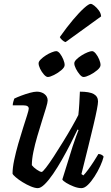

<svg xmlns="http://www.w3.org/2000/svg" viewBox="-20 -975 574 995"><path d="M176 0Q161 0 139.5 -9Q118 -18 97 -31Q76 -44 61.5 -56.5Q47 -69 45 -75Q45 -105 53.5 -145.5Q62 -186 74.5 -229.5Q87 -273 99.5 -312Q112 -351 120.5 -378Q129 -405 129 -412Q129 -429 102 -429H46Q46 -438 49 -448Q52 -458 54 -464Q68 -471 90.5 -479.5Q113 -488 135 -494Q157 -500 171 -500Q194 -500 210.5 -487.5Q227 -475 227 -454Q227 -444 218.5 -416Q210 -388 198 -350Q186 -312 173.5 -269.5Q161 -227 153 -188Q145 -149 145 -119Q154 -107 171 -95.5Q188 -84 196 -84Q201 -84 218.5 -106.5Q236 -129 259 -164.5Q282 -200 307 -240.5Q332 -281 353 -318Q374 -355 386 -379Q389 -404 391 -439Q393 -474 394 -500Q444 -500 466 -487.5Q488 -475 488 -449Q488 -426 464.5 -327Q441 -228 402 -73L412 -66Q422 -76 436.5 -95.5Q451 -115 465.5 -137.5Q480 -160 490 -177Q499 -177 507 -172.5Q515 -168 517 -163Q512 -142 499.5 -114.5Q487 -87 470 -60.5Q453 -34 435.5 -17Q418 0 402 0Q384 0 362 -8.5Q340 -17 323 -27.5Q306 -38 303 -45L357 -218Q366 -245 374.5 -268.5Q383 -292 387 -301L382 -304Q366 -270 345 -229Q324 -188 301 -147.5Q278 -107 255 -73.5Q232 -40 211.5 -20Q191 0 176 0ZM413 -576Q404 -576 393 -589Q382 -602 373.5 -618.5Q365 -635 365 -647Q365 -656 376 -667Q387 -678 403 -688Q419 -698 434 -704Q449 -710 457 -710Q466 -710 476.5 -697Q487 -684 494 -667Q501 -650 501 -638Q501 -626 484 -611.5Q467 -597 446 -586.5Q425 -576 413 -576ZM228 -576Q219 -576 207.5 -589Q196 -602 188 -618.5Q180 -635 180 -647Q180 -656 191 -667Q202 -678 217.5 -688Q233 -698 248.5 -704Q264 -710 271 -710Q281 -710 291 -697Q301 -684 308 -667Q315 -650 315 -638Q315 -626 298 -611.5Q281 -597 260 -586.5Q239 -576 228 -576ZM320 -757Q311 -759 301.5 -768Q292 -777 290 -783Q326 -834 358.5 -872.5Q391 -911 415.5 -933Q440 -955 450 -955Q457 -955 469.5 -945Q482 -935 492.5 -920.5Q503 -906 504 -890Z"/></svg>

Font: Texturina 72pt 72pt SemiBold
Style: Italic
Weight: 600
Italic angle: -11°
Designer: Guillermo Torres Carreño
Foundry: Omnibus-Type
Version: Version 1.002; ttfautohint (v1.8.3)